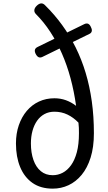

<svg xmlns="http://www.w3.org/2000/svg" viewBox="-20 -1104 643 1143"><path d="M294 19Q222 19 173.5 -15Q125 -49 100 -109.5Q75 -170 75 -250Q75 -309 92 -358.5Q109 -408 139.5 -444Q170 -480 212 -499.5Q254 -519 304 -519Q340 -519 372 -507.5Q404 -496 433 -474Q421 -560 400 -638Q379 -716 348.5 -785.5Q318 -855 279.5 -914Q241 -973 194 -1020Q183 -1031 184.5 -1044.5Q186 -1058 200 -1071Q227 -1096 249 -1072Q304 -1018 349.5 -955.5Q395 -893 430.5 -821.5Q466 -750 490 -670Q514 -590 526.5 -500.5Q539 -411 539 -311Q539 -228 519.5 -166Q500 -104 466 -63Q432 -22 388 -1.5Q344 19 294 19ZM294 -61Q325 -61 353 -75.5Q381 -90 403 -120.5Q425 -151 437.5 -198Q450 -245 450 -311Q450 -327 449.5 -343Q449 -359 447 -374Q417 -405 381.5 -422Q346 -439 304 -439Q271 -439 245 -425Q219 -411 201 -385.5Q183 -360 173.5 -325.5Q164 -291 164 -250Q164 -195 179 -152Q194 -109 223 -85Q252 -61 294 -61ZM232 -765Q219 -759 209 -764Q199 -769 191 -786Q185 -800 188.5 -809.5Q192 -819 205 -825L481 -960Q509 -974 522 -941Q529 -927 526 -917Q523 -907 512 -902Z"/></svg>

Font: Playwrite AR
Style: Regular
Weight: 400
Designer: Veronika Burian, José Scaglione
Foundry: TypeTogether
Version: Version 1.002